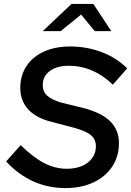

<svg xmlns="http://www.w3.org/2000/svg" viewBox="-20 -945 666 975"><path d="M312 10Q225 10 150 -23.5Q75 -57 11 -125L85 -208Q148 -146 204 -117Q260 -88 319 -88Q363 -88 396 -102Q429 -116 448 -142Q467 -168 467 -201Q467 -237 442.5 -258Q418 -279 357 -296L235 -328Q160 -348 121.5 -391.5Q83 -435 83 -498Q83 -562 114.5 -609.5Q146 -657 203 -683Q260 -709 336 -709Q421 -709 496 -680.5Q571 -652 626 -598L553 -515Q505 -562 448.5 -586.5Q392 -611 329 -611Q269 -611 233 -584.5Q197 -558 197 -513Q197 -480 220 -459Q243 -438 291 -424L409 -395Q498 -371 541 -327.5Q584 -284 584 -218Q584 -150 549.5 -98.5Q515 -47 454 -18.5Q393 10 312 10ZM197 -787 343 -925H454L545 -787H461L392 -871L288 -787Z"/></svg>

Font: Red Hat Text SemiBold
Style: Italic
Weight: 600
Italic angle: -12°
Designer: Pentagram, MCKL
Foundry: Pentagram, MCKL
Version: Version 1.023